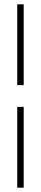

<svg xmlns="http://www.w3.org/2000/svg" viewBox="-20 -720 190 891"><path d="M60 -700H90V-325H60ZM60 -224H90V151H60Z"/></svg>

Font: Urbanist Thin
Style: Regular
Weight: 100
Designer: Corey Hu
Foundry: Corey Hu
Version: Version 1.330; ttfautohint (v1.8.4.7-5d5b)